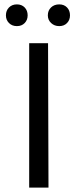

<svg xmlns="http://www.w3.org/2000/svg" viewBox="-20 -855 354 875"><path d="M7 -785Q7 -807 21 -821Q35 -835 57 -835Q79 -835 92.5 -821Q106 -807 106 -785Q106 -764 92.5 -750Q79 -736 57 -736Q35 -736 21 -750Q7 -764 7 -785ZM198 -785Q198 -807 212.5 -821Q227 -835 250 -835Q272 -835 285.5 -821Q299 -807 299 -785Q299 -764 285.5 -750Q272 -736 250 -736Q228 -736 213 -750Q198 -764 198 -785ZM113 -658H199L201 0H113Z"/></svg>

Font: Ysabeau SC Medium
Style: Regular
Weight: 500
Designer: Christian Thalmann (Catharsis Fonts)
Version: Version 0.003